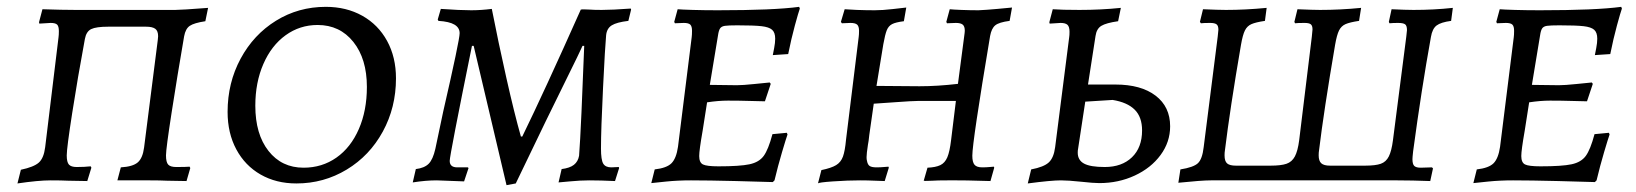

<svg xmlns="http://www.w3.org/2000/svg" viewBox="-20 -527 4780 561"><path d="M41 -31Q79 -39 93.5 -52Q108 -65 112 -97L151 -418Q152 -425 152 -436Q152 -450 147 -455Q142 -460 128 -460L95 -458L94 -462L104 -500Q162 -498 201 -498H492Q510 -498 588 -504L580 -465Q547 -460 534.5 -451.5Q522 -443 518 -421Q498 -305 481.5 -198.5Q465 -92 465 -73Q465 -53 471.5 -46Q478 -39 495 -39Q524 -39 534 -40L536 -36L525 2L468 1Q449 0 418 0H323L333 -38Q368 -40 382.5 -52.5Q397 -65 401 -96L441 -410L442 -421Q442 -437 433.5 -443Q425 -449 407 -449H296Q261 -449 246.5 -442Q232 -435 228 -413Q207 -300 191 -197Q175 -94 175 -73Q175 -53 181.5 -46Q188 -39 204 -39Q227 -39 245 -41L247 -37L235 2L179 1Q160 0 128 0Q92 0 31 9Z M645 -200Q645 -285 683 -355.5Q721 -426 786.5 -466.5Q852 -507 932 -507Q992 -507 1038.5 -481Q1085 -455 1111 -407.5Q1137 -360 1137 -298Q1137 -213 1098.5 -142.5Q1060 -72 993 -31.5Q926 9 846 9Q787 9 741.5 -17Q696 -43 670.5 -90.5Q645 -138 645 -200ZM1052 -273Q1052 -355 1012.5 -404.5Q973 -454 908 -454Q856 -454 814.5 -424Q773 -394 749.5 -340Q726 -286 726 -218Q726 -135 764.5 -86Q803 -37 867 -37Q921 -37 963 -66.5Q1005 -96 1028.5 -150Q1052 -204 1052 -273Z M1364 -393H1359Q1294 -73 1294 -57Q1294 -38 1316 -38H1347Q1347 -38 1349 -36L1336 3Q1267 0 1256 0Q1224 0 1186 6L1195 -33Q1220 -36 1232.5 -48.5Q1245 -61 1252 -92L1275 -201Q1323 -410 1323 -430Q1323 -446 1308 -455Q1293 -464 1261 -466L1259 -470L1268 -501Q1324 -497 1357 -497Q1385 -497 1417 -501Q1436 -404 1459.5 -299.5Q1483 -195 1502 -128H1506Q1570 -259 1677 -499Q1682 -500 1689 -499.5Q1696 -499 1703 -499Q1715 -498 1738 -498Q1769 -498 1823 -502L1824 -499L1816 -466Q1782 -462 1767.5 -453Q1753 -444 1751 -424Q1748 -393 1742 -270.5Q1736 -148 1736 -93Q1736 -60 1742.5 -49Q1749 -38 1766 -38L1788 -39L1789 -36L1777 2Q1735 0 1702 0Q1676 0 1645 3Q1614 6 1612 6L1621 -33Q1645 -36 1657 -45.5Q1669 -55 1672 -72Q1675 -110 1679 -198.5Q1683 -287 1687 -393H1682Q1679 -386 1675 -378Q1671 -370 1666 -359Q1572 -169 1487 9L1460 14Q1428 -123 1364 -393Z M2079 -41Q2142 -41 2170 -47Q2198 -53 2211.5 -71.5Q2225 -90 2237 -135L2279 -139L2281 -134Q2277 -123 2265 -82.5Q2253 -42 2243 0L2238 5Q2212 4 2130.5 2Q2049 0 1999 0Q1960 0 1926 3.5Q1892 7 1883 8L1893 -32Q1928 -36 1942 -50Q1956 -64 1961 -98L2001 -418Q2002 -425 2002 -437Q2002 -450 1997 -455Q1992 -460 1978 -460L1952 -459L1950 -463L1960 -500Q1971 -499 2004.5 -498Q2038 -497 2077 -497Q2241 -497 2315 -507L2317 -502Q2313 -491 2302.5 -452.5Q2292 -414 2283 -369L2238 -366Q2239 -371 2242 -386.5Q2245 -402 2245 -414Q2245 -432 2236 -440Q2227 -448 2205 -450.5Q2183 -453 2134 -453Q2108 -453 2098 -451.5Q2088 -450 2084 -444Q2080 -438 2078 -424L2054 -279L2133 -278Q2150 -278 2184 -281.5Q2218 -285 2229 -286L2232 -282L2215 -231Q2204 -231 2173 -232Q2142 -233 2107 -233Q2079 -233 2046 -228L2033 -145Q2023 -88 2023 -71Q2023 -52 2034 -46.5Q2045 -41 2079 -41Z M2821 -72Q2821 -53 2827.5 -45.5Q2834 -38 2850 -38Q2862 -38 2871.5 -39Q2881 -40 2884 -40L2885 -37L2874 2Q2864 2 2835.5 1Q2807 0 2776 0H2749Q2718 0 2705 1Q2697 1 2689.5 1.5Q2682 2 2679 1L2690 -37Q2714 -38 2727.5 -44.5Q2741 -51 2748 -67.5Q2755 -84 2759 -118L2773 -232H2661Q2646 -232 2598 -228.5Q2550 -225 2533 -224L2520 -133Q2518 -113 2516 -104Q2512 -78 2512 -68Q2512 -61 2513 -58Q2515 -46 2521 -42Q2527 -38 2541 -38Q2553 -38 2563 -39Q2573 -40 2576 -40L2577 -37L2565 2Q2558 2 2537 1Q2516 0 2493 0Q2457 0 2414 3Q2371 6 2370 9L2380 -30Q2409 -36 2423 -44.5Q2437 -53 2443 -69.5Q2449 -86 2452 -119L2489 -419Q2490 -426 2490 -437Q2490 -450 2484.5 -455Q2479 -460 2465 -460L2440 -459L2437 -463L2448 -500Q2458 -499 2484 -498Q2510 -497 2536 -497Q2558 -497 2588.5 -500.5Q2619 -504 2628 -505L2621 -465Q2597 -462 2586.5 -456.5Q2576 -451 2571 -438.5Q2566 -426 2561 -398L2541 -276L2667 -275Q2719 -275 2779 -282L2797 -419Q2799 -433 2799 -437Q2799 -450 2793 -455Q2787 -460 2773 -460L2747 -459L2745 -463L2755 -500Q2764 -499 2789 -498Q2814 -497 2839 -497Q2862 -498 2894.5 -501Q2927 -504 2937 -505L2930 -466Q2899 -462 2888 -453Q2877 -444 2873 -422Q2821 -112 2821 -72Z M3139 4Q3101 0 3080 0Q3051 0 2983 9L2993 -32Q3030 -39 3044.5 -52.5Q3059 -66 3063 -97L3104 -418Q3105 -424 3105 -434Q3105 -449 3099 -454.5Q3093 -460 3079 -460L3047 -458L3046 -462L3056 -500Q3082 -498 3134 -498Q3197 -498 3255 -504L3247 -465Q3212 -460 3198 -451.5Q3184 -443 3181 -422L3159 -280H3239Q3314 -280 3356.5 -247.5Q3399 -215 3399 -158Q3399 -112 3371 -74Q3343 -36 3295.5 -14Q3248 8 3192 8Q3175 8 3139 4ZM3317 -146Q3317 -185 3295.5 -206.5Q3274 -228 3231 -235L3151 -230L3130 -92Q3129 -88 3129 -81Q3129 -59 3147.5 -49Q3166 -39 3208 -39Q3258 -39 3287.5 -67.5Q3317 -96 3317 -146Z M3429 -32Q3467 -38 3480 -50Q3493 -62 3497 -97L3538 -420L3540 -440Q3540 -452 3534.5 -456Q3529 -460 3516 -460Q3497 -460 3489 -459L3486 -463L3495 -500Q3541 -498 3562 -498Q3619 -498 3681 -504L3676 -466Q3649 -462 3636.5 -456.5Q3624 -451 3617.5 -438Q3611 -425 3606 -396Q3574 -210 3559 -87Q3558 -82 3558 -73Q3558 -56 3565.5 -49.5Q3573 -43 3591 -43H3693Q3723 -43 3739 -48.5Q3755 -54 3763.5 -70Q3772 -86 3776 -117L3813 -420Q3815 -438 3815 -441Q3815 -452 3810 -456Q3805 -460 3792 -460Q3771 -460 3764 -459L3762 -463L3771 -500Q3817 -498 3837 -498Q3896 -498 3957 -504L3951 -466Q3924 -462 3911.5 -456.5Q3899 -451 3892.5 -438Q3886 -425 3881 -396Q3848 -203 3834 -87Q3833 -82 3833 -73Q3833 -57 3840.5 -50Q3848 -43 3866 -43H3969Q3999 -43 4014.5 -48.5Q4030 -54 4038 -70Q4046 -86 4050 -117L4089 -420Q4091 -436 4091 -439Q4091 -452 4085.5 -456Q4080 -460 4065 -460Q4050 -460 4040 -459L4038 -463L4046 -500Q4088 -498 4110 -498Q4170 -498 4225 -504L4220 -466Q4190 -462 4177.5 -452.5Q4165 -443 4161 -419Q4133 -264 4109 -85Q4107 -67 4107 -62Q4107 -47 4112.5 -42Q4118 -37 4131 -37L4164 -38L4167 -35L4159 2Q4105 0 4063 0H3518Q3491 0 3423 7Z M4481 -41Q4544 -41 4572 -47Q4600 -53 4613.5 -71.5Q4627 -90 4639 -135L4681 -139L4683 -134Q4679 -123 4667 -82.5Q4655 -42 4645 0L4640 5Q4614 4 4532.5 2Q4451 0 4401 0Q4362 0 4328 3.5Q4294 7 4285 8L4295 -32Q4330 -36 4344 -50Q4358 -64 4363 -98L4403 -418Q4404 -425 4404 -437Q4404 -450 4399 -455Q4394 -460 4380 -460L4354 -459L4352 -463L4362 -500Q4373 -499 4406.5 -498Q4440 -497 4479 -497Q4643 -497 4717 -507L4719 -502Q4715 -491 4704.5 -452.5Q4694 -414 4685 -369L4640 -366Q4641 -371 4644 -386.5Q4647 -402 4647 -414Q4647 -432 4638 -440Q4629 -448 4607 -450.5Q4585 -453 4536 -453Q4510 -453 4500 -451.5Q4490 -450 4486 -444Q4482 -438 4480 -424L4456 -279L4535 -278Q4552 -278 4586 -281.5Q4620 -285 4631 -286L4634 -282L4617 -231Q4606 -231 4575 -232Q4544 -233 4509 -233Q4481 -233 4448 -228L4435 -145Q4425 -88 4425 -71Q4425 -52 4436 -46.5Q4447 -41 4481 -41Z"/></svg>

Font: Alegreya SC
Style: Italic
Weight: 400
Italic angle: -7°
Designer: Juan Pablo del Peral
Foundry: Huerta Tipografica
Version: Version 2.007; ttfautohint (v1.6)